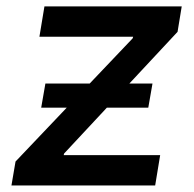

<svg xmlns="http://www.w3.org/2000/svg" viewBox="-20 -565 592 585"><path d="M14.9 0 27.3 -72.8 384.2 -448.2 385.7 -453.1H100.1L115.4 -545.5H533.7L521 -468L175.4 -97.3L174 -92.3H468L452.8 0ZM105.5 -236.9 118.3 -310.4H444.6L431.8 -236.9Z"/></svg>

Font: Inter UI Medium
Style: Italic
Weight: 500
Italic angle: 9.39999°
Designer: Rasmus Andersson
Foundry: rsms
Version: 3.2;8d6f07862